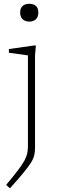

<svg xmlns="http://www.w3.org/2000/svg" viewBox="-20 -762 304 1014"><path d="M134.5 -648Q113 -648 99.8 -660.2Q86.5 -672.5 86.5 -696Q86.5 -719.5 99.8 -730.8Q113 -742 134.5 -742Q156.5 -742 169.5 -730.8Q182.5 -719.5 182.5 -696Q182.5 -672.5 169.5 -660.2Q156.5 -648 134.5 -648ZM127.5 -469.5Q122 -470.5 103.8 -473Q85.5 -475.5 64 -478.5Q42.5 -481.5 27 -483.5V-503L161 -522H169.5L165 -469V19Q165 40.5 160.8 58.5Q156.5 76.5 143 98Q129.5 119.5 103.2 151.2Q77 183 32.5 232.5L12.5 214.5Q50.5 169 73.2 139.2Q96 109.5 107.8 88.2Q119.5 67 123.5 49.2Q127.5 31.5 127.5 10Z"/></svg>

Font: Newsreader 6pt ExtraLight
Style: Regular
Weight: 275
Designer: Hugues Gentile
Foundry: Production Type
Version: Version 1.003; ttfautohint (v1.8.3)